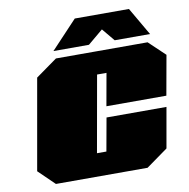

<svg xmlns="http://www.w3.org/2000/svg" viewBox="-99 -1049 1128 1145"><g transform="rotate(-10 465.0 -476.0)"><path d="M270 -783 429 -952H757L855 -783H641L577 -860L485 -783ZM147 0 50 -94 147 -644 277 -737H832L930 -644L887 -404H524L559 -600H502L420 -138H477L513 -338H876L833 -94L702 0Z"/></g></svg>

Font: Tomorrow Black
Style: Italic
Weight: 900
Italic angle: -10°
Designer: Tony de Marco, Monica Rizzolli
Foundry: Just in Type
Version: Version 2.002